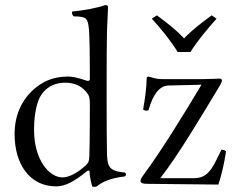

<svg xmlns="http://www.w3.org/2000/svg" viewBox="-20 -718 937 750"><path d="M318 -48C323 -52 330 -54 330 -47C330 -24 340 10 340 10C347 13 350 12 356 11C357 10 357 10 358 10C379 -7 410 -22 468 -29C474 -35 474 -38 468 -44C407 -49 400 -67 398 -114C396 -164 396 -549 398 -599C401 -661 402 -689 402 -689C402 -696 399 -698 390 -698C366 -688 300 -676 262 -673C260 -665 262 -660 268 -654C271 -654 274 -654 277 -654C319 -651 326 -651 329 -576C331 -526 331 -411 331 -411C331 -404 329 -402 322 -402C318 -402 277 -419 246 -419C183 -419 141 -397 103 -361C62 -320 37 -265 37 -194C37 -77 96 10 199 10C236 10 271 -10 318 -48ZM329 -108C328 -90 327 -83 314 -71C279 -40 248 -25 224 -25C173 -25 113 -92 113 -211C113 -280 127 -327 141 -347C171 -392 216 -395 235 -395C269 -395 296 -383 315 -361C328 -346 331 -339 331 -309C331 -309 331 -158 329 -108ZM559 -419C557 -419 553 -415 553 -413C552 -370 547 -337 539 -290C540 -290 541 -289 541 -289C547 -286 550 -284 560 -287C579 -357 608 -383 637 -384L767 -387C702 -278 612 -131 538 -31C530 -20 529 -16 529 -11C529 -4 537 0 551 0L833 3C844 -29 856 -79 863 -127C857 -131 856 -133 845 -133L831 -105C807 -55 788 -22 738 -22H606C677 -112 771 -272 830 -369C845 -393 847 -400 847 -404C847 -408 843 -411 836 -411C831 -411 804 -409 776 -409H615C584 -409 576 -416 559 -419ZM674 -515H724C753 -561 791 -606 826 -645L807 -658C770 -631 736 -606 699 -568C665 -604 632 -629 593 -658L573 -645C608 -607 645 -562 674 -515Z"/></svg>

Font: Libertinus Serif Display
Style: Regular
Weight: 400
Designer: Philipp H. Poll, Khaled Hosny
Foundry: Caleb Maclennan
Version: Version 7.050;RELEASE